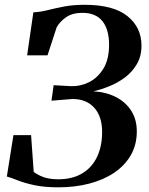

<svg xmlns="http://www.w3.org/2000/svg" viewBox="-20 -772 620 800"><path d="M223.5 8.5Q164.5 8.5 123 -0.5Q81.5 -9.5 54 -20.5Q26.5 -31.5 8.5 -36.5L36 -209H109.5L120.5 -55.5Q132.5 -47 146.8 -40Q161 -33 179.2 -29Q197.5 -25 222 -25Q281 -25 322 -49.2Q363 -73.5 384.2 -118Q405.5 -162.5 405.5 -222.5Q405.5 -286.5 372.8 -323Q340 -359.5 282 -359.5L194.5 -352.5L203.5 -417L276 -413Q314.5 -411.5 350.8 -429.5Q387 -447.5 410.8 -486Q434.5 -524.5 434.5 -585.5Q434.5 -649 406.8 -683.8Q379 -718.5 323 -718.5Q282.5 -718.5 256.2 -700.8Q230 -683 216 -658L178 -541.5H93L119 -720.5Q148 -722 178.8 -729.8Q209.5 -737.5 247 -744.8Q284.5 -752 333.5 -752Q452 -752 510.8 -705Q569.5 -658 569.5 -582Q569.5 -537.5 550.2 -504.8Q531 -472 500.5 -449.2Q470 -426.5 435 -412.5Q400 -398.5 369 -391.5Q422.5 -388.5 463.2 -367.5Q504 -346.5 527 -310.2Q550 -274 550 -224.5Q550 -169 525.2 -125.8Q500.5 -82.5 456 -52.5Q411.5 -22.5 352 -7Q292.5 8.5 223.5 8.5Z"/></svg>

Font: Merriweather 120pt SemiBold
Style: Italic
Weight: 600
Italic angle: -7.8°
Version: Version 2.101